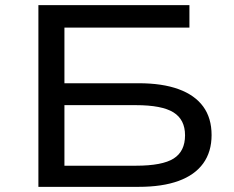

<svg xmlns="http://www.w3.org/2000/svg" viewBox="-20 -725 907 745"><path d="M129 0V-705H715V-618H230V-402H518Q610 -402 673 -379Q736 -356 768.5 -311.5Q801 -267 801 -201Q801 -136 768.5 -91Q736 -46 673 -23Q610 0 518 0ZM230 -82H507Q610 -82 654 -110Q698 -138 698 -200Q698 -261 653 -289Q608 -317 507 -317H230Z"/></svg>

Font: Nunito Sans 7pt Expanded
Style: Regular
Weight: 400
Width: 7
Designer: Vernon Adams
Foundry: Vernon Adams
Version: Version 3.101;gftools[0.9.27]